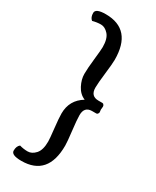

<svg xmlns="http://www.w3.org/2000/svg" viewBox="-249 -805 924 1134"><g transform="rotate(30 213.0 -238.0)"><path d="M62 -663Q44 -677 44 -707.5Q44 -738 113 -738Q293 -738 293 -530Q293 -505 284.5 -433.5Q276 -362 276 -332Q276 -274 330 -274H357Q364 -274 367 -268Q371 -264 371 -256L369 -235L371 -219Q371 -212 367 -208Q364 -202 357 -202H327Q276 -201 276 -144Q276 -114 284.5 -42.5Q293 29 293 54Q293 262 113 262Q44 262 44 231.5Q44 201 62 187Q89 195 117.5 195Q146 195 170 168.5Q194 142 194 84Q194 65 186.5 -2Q179 -69 179 -99Q179 -191 257 -238Q220 -253 199.5 -292.5Q179 -332 179 -369.5Q179 -407 186.5 -474Q194 -541 194 -560Q194 -618 170 -644.5Q146 -671 119 -671Q92 -671 62 -663Z"/></g></svg>

Font: Cagliostro
Style: Regular
Weight: 400
Designer: Matthew Desmond
Foundry: Matthew Desmond
Version: Version